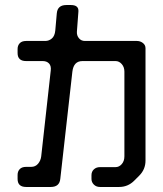

<svg xmlns="http://www.w3.org/2000/svg" viewBox="-20 -641 649 764"><path d="M50 71Q50 103 84 103H182Q217 103 220 70L268 -356Q273 -398 308 -398H440Q454 -398 464.5 -386Q475 -374 475 -356V-19Q475 0 464.5 12Q454 24 440 24H378Q363 24 353.5 33Q344 42 344 56V71Q344 84 353.5 93.5Q363 103 378 103H454Q489 103 514 78L534 58Q559 33 559 -2V-449Q559 -462 548.5 -470Q538 -478 525 -478H318Q303 -478 294 -489Q285 -500 286 -515L292 -595Q294 -621 262 -621H244Q209 -621 206 -588L200 -520Q198 -498 186.5 -488Q175 -478 160 -478H84Q67 -478 58.5 -469Q50 -460 50 -446V-430Q50 -398 84 -398H150Q166 -398 175 -388.5Q184 -379 182 -361L144 -19Q142 -2 131.5 10.5Q121 23 104 23H84Q67 23 58.5 32Q50 41 50 55Z"/></svg>

Font: WDXL Lubrifont SC
Style: Regular
Weight: 400
Designer: [WDXL Lubrifont] Copyright 2020-2022 (c) NightFurySL2001, Skr-ZERO; [ZCOOL QingKe HuangYou] Copyright 2018-2022 (c) The 
Version: Version 2.001;hotconv 1.1.1;makeotfexe 2.6.0